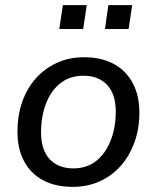

<svg xmlns="http://www.w3.org/2000/svg" viewBox="-20 -719 611 748"><path d="M263 9Q196 9 147.5 -17Q99 -43 73.5 -91.5Q48 -140 48 -206Q48 -269 66.5 -322Q85 -375 120 -414Q155 -453 202.5 -474.5Q250 -496 307 -496Q375 -496 423 -470Q471 -444 497 -395.5Q523 -347 523 -280Q523 -218 504 -165Q485 -112 450.5 -73Q416 -34 368.5 -12.5Q321 9 263 9ZM266 -63Q319 -63 355.5 -92.5Q392 -122 411.5 -172.5Q431 -223 431 -284Q431 -352 397.5 -388Q364 -424 305 -424Q252 -424 215 -394.5Q178 -365 159 -315Q140 -265 140 -203Q140 -135 173.5 -99Q207 -63 266 -63ZM389 -606 402 -699H495L481 -606ZM211 -606 225 -699H318L304 -606Z"/></svg>

Font: Nunito Sans 12pt Medium
Style: Italic
Weight: 500
Italic angle: -9°
Designer: Vernon Adams
Foundry: Vernon Adams
Version: Version 3.101;gftools[0.9.27]